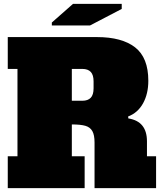

<svg xmlns="http://www.w3.org/2000/svg" viewBox="-20 -969 840 989"><path d="M20 -164H70V-614H20V-778H479Q608 -778 676 -725Q744 -672 744 -553Q744 -486 717 -437Q690 -388 640 -369L641 -359Q737 -344 737 -241V-164H784V0H467V-235Q467 -274 455.5 -294Q444 -314 419.5 -321Q395 -328 350 -328V-164H416V0H20ZM404 -450Q433 -450 447.5 -465.5Q462 -481 462 -514V-550Q462 -583 447.5 -598.5Q433 -614 404 -614H350V-450ZM247 -838V-853L356 -949H607V-923L444 -838Z"/></svg>

Font: Alfa Slab One
Style: Regular
Weight: 400
Designer: JM Sole
Foundry: JM Sole
Version: Version 2.000